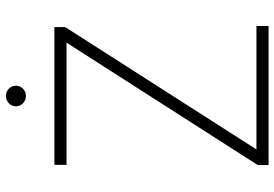

<svg xmlns="http://www.w3.org/2000/svg" viewBox="-160 -772 932 652"><g transform="rotate(-90 306.0 -446.0)"><path d="M71.4 0H543.7V-41.2H124.6L540.1 -690.7V-727.3H72.1V-686.1H487.2L71.4 -36.6ZM306.1 -823.9C325.3 -823.9 340.9 -839.1 340.9 -858C340.9 -876.8 325.3 -892 306.1 -892C286.9 -892 271 -876.8 271 -858C271 -839.1 286.9 -823.9 306.1 -823.9Z"/></g></svg>

Font: Karasuma Gothic
Style: Thin
Weight: 200
Designer: Rasmus Andersson / Ryoko Ishizuka
Foundry: rsms
Version: Version 1.00